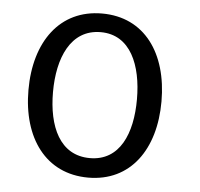

<svg xmlns="http://www.w3.org/2000/svg" viewBox="-45 -588 674 647"><g transform="rotate(5 292.5 -264.5)"><path d="M417 -264C417 -148 377 -53 276 -53C174 -53 133 -148 133 -264C133 -379 174 -479 276 -479C377 -479 417 -379 417 -264ZM500 -264C500 -427 419 -542 275 -542C132 -542 50 -427 50 -264C50 -102 132 13 276 13C419 13 500 -102 500 -264Z"/></g></svg>

Font: Repo
Style: Regular
Weight: 400
Designer: Stefan Peev
Foundry: Context Ltd
Version: Version 0.000